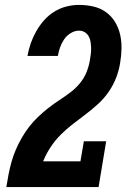

<svg xmlns="http://www.w3.org/2000/svg" viewBox="-20 -763 540 783"><path d="M6 0V-1Q10 -27 15 -52.5Q20 -78 27 -103Q34 -128 44.5 -152.5Q55 -177 68.5 -200.5Q82 -224 98.5 -245.5Q115 -267 135 -286Q155 -305 176.5 -322Q198 -339 221 -354Q244 -369 266 -385.5Q288 -402 305.5 -423Q323 -444 333 -469Q343 -494 347 -520Q349 -532 350.5 -544.5Q352 -557 351.5 -569.5Q351 -582 349 -594Q347 -606 341 -616Q335 -626 325 -632Q315 -638 302 -638Q285 -638 268.5 -628Q252 -618 241.5 -602.5Q231 -587 225 -570Q219 -553 216 -535H92Q97 -562 105.5 -586.5Q114 -611 127.5 -635Q141 -659 159.5 -680Q178 -701 201.5 -715.5Q225 -730 251 -736.5Q277 -743 302 -743Q332 -743 360.5 -736.5Q389 -730 411.5 -714Q434 -698 448.5 -674.5Q463 -651 469.5 -623.5Q476 -596 475.5 -566Q475 -536 470 -507Q465 -475 453.5 -445.5Q442 -416 423.5 -389Q405 -362 380.5 -339.5Q356 -317 329.5 -297Q303 -277 277 -257Q251 -237 227.5 -213.5Q204 -190 186 -162.5Q168 -135 156 -105H308L322 -187H413L382 0Z"/></svg>

Font: Iosevka Slab Extrabold Oblique
Style: Regular
Weight: 800
Italic angle: -9°
Monospace: yes
Designer: Belleve Invis
Foundry: Belleve Invis
Version: Version 11.1.1; ttfautohint (v1.8.3)